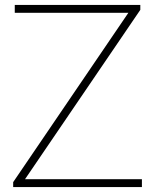

<svg xmlns="http://www.w3.org/2000/svg" viewBox="-20 -760 630 780"><path d="M33.5 0V-20L510 -720.5L516.5 -708H40V-740H550V-720L73.5 -20L67 -32H556.5V0Z"/></svg>

Font: Encode Sans SC SemiExpanded Thin
Style: Regular
Weight: 250
Width: 6
Designer: Multiple Designers
Foundry: Impallari Type
Version: Version 3.002